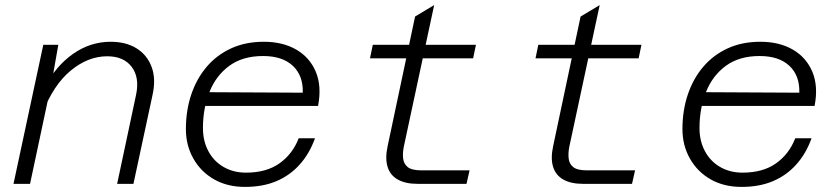

<svg xmlns="http://www.w3.org/2000/svg" viewBox="-20 -722 3290 754"><path d="M440 0 514 -348Q529 -417 497.5 -459Q466 -501 401 -501Q326 -501 258 -445Q190 -389 147 -278L154 -377Q199 -463 267 -510.5Q335 -558 414 -558Q475 -558 516.5 -532Q558 -506 575.5 -459Q593 -412 579 -349L504 0ZM33 0 150 -546H209L184 -404L98 0Z M942 12Q873 12 821 -17.5Q769 -47 739.5 -99Q710 -151 710 -215Q710 -288 731 -350.5Q752 -413 791.5 -459.5Q831 -506 887.5 -532Q944 -558 1016 -558Q1090 -558 1143 -527.5Q1196 -497 1220 -440.5Q1244 -384 1229 -306H773L784 -360L1169 -358Q1171 -425 1130 -463.5Q1089 -502 1013 -502Q933 -502 880.5 -463.5Q828 -425 802.5 -360.5Q777 -296 777 -219Q777 -168 798.5 -128Q820 -88 858.5 -66Q897 -44 946 -44Q1026 -44 1077.5 -80.5Q1129 -117 1153 -179H1217Q1196 -120 1158 -77Q1120 -34 1066.5 -11Q1013 12 942 12Z M1620 0Q1572 0 1542 -17Q1512 -34 1502 -67Q1492 -100 1502 -147L1610 -657L1685 -702L1566 -147Q1561 -123 1563 -101Q1565 -79 1581 -66Q1597 -53 1635 -53H1824L1812 0ZM1433 -493 1444 -546H1849L1838 -493Z M2270 0Q2222 0 2192 -17Q2162 -34 2152 -67Q2142 -100 2152 -147L2260 -657L2335 -702L2216 -147Q2211 -123 2213 -101Q2215 -79 2231 -66Q2247 -53 2285 -53H2474L2462 0ZM2083 -493 2094 -546H2499L2488 -493Z M2892 12Q2823 12 2771 -17.5Q2719 -47 2689.5 -99Q2660 -151 2660 -215Q2660 -288 2681 -350.5Q2702 -413 2741.5 -459.5Q2781 -506 2837.5 -532Q2894 -558 2966 -558Q3040 -558 3093 -527.5Q3146 -497 3170 -440.5Q3194 -384 3179 -306H2723L2734 -360L3119 -358Q3121 -425 3080 -463.5Q3039 -502 2963 -502Q2883 -502 2830.5 -463.5Q2778 -425 2752.5 -360.5Q2727 -296 2727 -219Q2727 -168 2748.5 -128Q2770 -88 2808.5 -66Q2847 -44 2896 -44Q2976 -44 3027.5 -80.5Q3079 -117 3103 -179H3167Q3146 -120 3108 -77Q3070 -34 3016.5 -11Q2963 12 2892 12Z"/></svg>

Font: Azeret Mono Thin ExtraLight
Style: Italic
Weight: 250
Italic angle: -12°
Version: Version 1.002